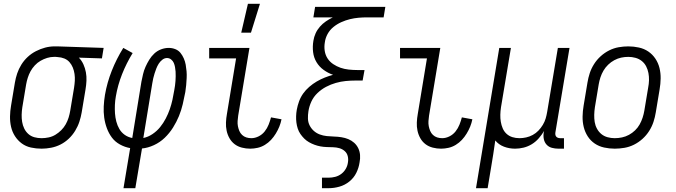

<svg xmlns="http://www.w3.org/2000/svg" viewBox="-20 -771 3540 1006"><path d="M198 8Q169 8 142 2Q115 -4 94 -19.5Q73 -35 58.5 -57.5Q44 -80 38 -106.5Q32 -133 32.5 -161Q33 -189 38 -218L58 -338Q62 -362 70 -386Q78 -410 92 -432.5Q106 -455 125.5 -473Q145 -491 168.5 -503Q192 -515 216.5 -521.5Q241 -528 266 -528H281L523 -520L514 -465L393 -469Q408 -454 417 -434Q426 -414 430 -392.5Q434 -371 433 -348Q432 -325 428 -302L408 -182Q404 -158 396 -133.5Q388 -109 374 -86Q360 -63 340.5 -44.5Q321 -26 297.5 -14Q274 -2 248 3Q222 8 198 8ZM198 -47Q216 -47 235 -51Q254 -55 270.5 -65Q287 -75 301 -89Q315 -103 324.5 -120Q334 -137 339.5 -155Q345 -173 348 -191L368 -311Q371 -330 372 -348Q373 -366 370.5 -383.5Q368 -401 361.5 -417Q355 -433 344 -445.5Q333 -458 317 -464.5Q301 -471 282 -472L272 -473H263Q245 -473 227 -467.5Q209 -462 192.5 -452.5Q176 -443 162.5 -428.5Q149 -414 140 -397.5Q131 -381 125.5 -363.5Q120 -346 117 -329L97 -209Q94 -189 93.5 -170Q93 -151 96 -132.5Q99 -114 107 -97.5Q115 -81 128.5 -69Q142 -57 160 -52Q178 -47 198 -47Z M627 215 662 5Q634 0 608.5 -14Q583 -28 566.5 -50Q550 -72 540 -99Q530 -126 526 -155Q522 -184 523.5 -214Q525 -244 530 -274Q541 -338 565.5 -400Q590 -462 626 -520L675 -493Q642 -439 619.5 -382Q597 -325 587 -266Q583 -244 582 -221.5Q581 -199 582.5 -177Q584 -155 589.5 -134Q595 -113 605.5 -95Q616 -77 633.5 -64.5Q651 -52 673 -48L721 -343Q725 -363 729.5 -382.5Q734 -402 742.5 -421Q751 -440 762 -458Q773 -476 788.5 -490.5Q804 -505 824 -512.5Q844 -520 864 -520Q882 -520 898.5 -513.5Q915 -507 925.5 -494Q936 -481 943 -465Q950 -449 953 -432Q956 -415 957.5 -397.5Q959 -380 958 -361.5Q957 -343 955.5 -325Q954 -307 951 -289Q945 -257 937.5 -225Q930 -193 917.5 -162.5Q905 -132 886.5 -102.5Q868 -73 843 -49Q818 -25 786.5 -10.5Q755 4 724 7L689 215ZM731 -48Q756 -53 779 -68.5Q802 -84 819 -105Q836 -126 848.5 -150Q861 -174 869.5 -198.5Q878 -223 883.5 -248Q889 -273 893 -298Q895 -310 897 -322.5Q899 -335 899.5 -347Q900 -359 900.5 -371.5Q901 -384 900 -396Q899 -408 897 -419.5Q895 -431 890.5 -441.5Q886 -452 876.5 -459.5Q867 -467 855 -467Q842 -467 830.5 -458Q819 -449 811.5 -437Q804 -425 799 -412Q794 -399 790 -386.5Q786 -374 783 -361Q780 -348 778 -335Z M1291 8Q1269 8 1247.5 2.5Q1226 -3 1209.5 -15.5Q1193 -28 1182.5 -46.5Q1172 -65 1167.5 -86Q1163 -107 1164 -129.5Q1165 -152 1169 -174L1217 -465H1076V-520H1287L1228 -165Q1226 -151 1225 -137Q1224 -123 1226.5 -110Q1229 -97 1234 -85Q1239 -73 1248.5 -64Q1258 -55 1270.5 -51Q1283 -47 1297 -47Q1316 -47 1335 -56.5Q1354 -66 1367 -82.5Q1380 -99 1387.5 -118Q1395 -137 1400 -156L1455 -146Q1451 -126 1443.5 -107.5Q1436 -89 1425 -71Q1414 -53 1400 -38Q1386 -23 1368 -12Q1350 -1 1330 3.5Q1310 8 1291 8ZM1244 -600 1279 -751H1342L1295 -600Z M1667 215V160H1702Q1719 160 1736.5 155.5Q1754 151 1768.5 140Q1783 129 1792 113Q1801 97 1803 80Q1806 63 1802 47Q1798 31 1786 20.5Q1774 10 1758.5 5.5Q1743 1 1726 0.5Q1709 0 1692 -0.5Q1675 -1 1659 -4Q1643 -7 1628 -12.5Q1613 -18 1599 -26Q1585 -34 1574 -45Q1563 -56 1554 -69Q1545 -82 1540 -97.5Q1535 -113 1533 -129Q1531 -145 1531.5 -162Q1532 -179 1535 -196Q1539 -218 1547 -240Q1555 -262 1568.5 -281Q1582 -300 1600.5 -316Q1619 -332 1639.5 -344Q1660 -356 1681.5 -364.5Q1703 -373 1725 -379Q1699 -388 1676 -404.5Q1653 -421 1638.5 -445Q1624 -469 1620.5 -498Q1617 -527 1622 -557Q1625 -577 1633.5 -596Q1642 -615 1656 -631Q1670 -647 1687.5 -659Q1705 -671 1724 -680H1622L1631 -735H1999L1990 -680H1903Q1881 -680 1858.5 -678Q1836 -676 1813.5 -670.5Q1791 -665 1768.5 -655Q1746 -645 1727 -629.5Q1708 -614 1696.5 -593Q1685 -572 1682 -549Q1678 -526 1681.5 -504Q1685 -482 1696.5 -464.5Q1708 -447 1726 -435Q1744 -423 1764 -416Q1784 -409 1807 -406.5Q1830 -404 1853 -404H1890L1880 -349H1843Q1817 -349 1791.5 -346.5Q1766 -344 1739.5 -336.5Q1713 -329 1688.5 -316Q1664 -303 1643.5 -283.5Q1623 -264 1611.5 -239Q1600 -214 1596 -188Q1593 -169 1593.5 -149.5Q1594 -130 1602.5 -113.5Q1611 -97 1624.5 -85Q1638 -73 1655.5 -66.5Q1673 -60 1692 -58Q1711 -56 1730.5 -55.5Q1750 -55 1769 -52Q1788 -49 1805 -42Q1822 -35 1835.5 -23Q1849 -11 1857 5.5Q1865 22 1866.5 41Q1868 60 1864 80Q1860 108 1847 134.5Q1834 161 1810.5 180Q1787 199 1758.5 207Q1730 215 1703 215Z M2291 8Q2269 8 2247.5 2.5Q2226 -3 2209.5 -15.5Q2193 -28 2182.5 -46.5Q2172 -65 2167.5 -86Q2163 -107 2164 -129.5Q2165 -152 2169 -174L2217 -465H2076V-520H2287L2228 -165Q2226 -151 2225 -137Q2224 -123 2226.5 -110Q2229 -97 2234 -85Q2239 -73 2248.5 -64Q2258 -55 2270.5 -51Q2283 -47 2297 -47Q2316 -47 2335 -56.5Q2354 -66 2367 -82.5Q2380 -99 2387.5 -118Q2395 -137 2400 -156L2455 -146Q2451 -126 2443.5 -107.5Q2436 -89 2425 -71Q2414 -53 2400 -38Q2386 -23 2368 -12Q2350 -1 2330 3.5Q2310 8 2291 8Z M2474 215 2596 -520H2657L2605 -209Q2602 -189 2601.5 -170Q2601 -151 2604 -133Q2607 -115 2614 -98.5Q2621 -82 2634 -70Q2647 -58 2664.5 -52.5Q2682 -47 2702 -47Q2719 -47 2737 -51Q2755 -55 2771.5 -64Q2788 -73 2801 -86.5Q2814 -100 2824 -116.5Q2834 -133 2839 -150Q2844 -167 2847 -185L2903 -520H2964L2890 -77Q2889 -71 2890 -65Q2891 -59 2894.5 -55Q2898 -51 2903.5 -49Q2909 -47 2915 -47H2935V8H2906Q2888 8 2871.5 3.5Q2855 -1 2844 -13Q2833 -25 2829.5 -42Q2826 -59 2829 -77L2831 -85Q2819 -65 2803 -46.5Q2787 -28 2766.5 -15.5Q2746 -3 2723.5 2.5Q2701 8 2679 8Q2648 8 2620.5 -2.5Q2593 -13 2575 -35Q2570 1 2564.5 36.5Q2559 72 2553 107L2535 215Z M3201 8Q3173 8 3145.5 2Q3118 -4 3096 -19Q3074 -34 3059.5 -56.5Q3045 -79 3038.5 -105.5Q3032 -132 3032.5 -160.5Q3033 -189 3038 -218L3058 -338Q3062 -363 3070 -387.5Q3078 -412 3092.5 -435Q3107 -458 3127.5 -476.5Q3148 -495 3172 -507Q3196 -519 3221.5 -523.5Q3247 -528 3272 -528Q3300 -528 3327.5 -522Q3355 -516 3377 -501Q3399 -486 3414 -463.5Q3429 -441 3435.5 -414.5Q3442 -388 3441.5 -359.5Q3441 -331 3436 -302L3416 -182Q3412 -157 3404 -132.5Q3396 -108 3381.5 -85Q3367 -62 3346.5 -43.5Q3326 -25 3302 -13Q3278 -1 3252 3.5Q3226 8 3201 8ZM3201 -47Q3220 -47 3239 -51Q3258 -55 3275.5 -64.5Q3293 -74 3307.5 -88Q3322 -102 3331.5 -119Q3341 -136 3347 -154.5Q3353 -173 3356 -191L3376 -311Q3380 -331 3380.5 -350.5Q3381 -370 3377.5 -388.5Q3374 -407 3365.5 -423.5Q3357 -440 3342.5 -451.5Q3328 -463 3309.5 -468Q3291 -473 3272 -473Q3253 -473 3234.5 -469Q3216 -465 3198.5 -455.5Q3181 -446 3166.5 -432Q3152 -418 3142 -401Q3132 -384 3126 -365.5Q3120 -347 3117 -329L3097 -209Q3094 -189 3093.5 -169.5Q3093 -150 3096 -131.5Q3099 -113 3108 -96.5Q3117 -80 3131 -68.5Q3145 -57 3163.5 -52Q3182 -47 3201 -47Z"/></svg>

Font: Iosevka Term Curly Light
Style: Italic
Weight: 300
Italic angle: -9°
Designer: Belleve Invis
Foundry: Belleve Invis
Version: Version 32.3.0